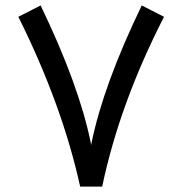

<svg xmlns="http://www.w3.org/2000/svg" viewBox="-20 -697 675 711"><path d="M587.4 -634.8Q422.9 -313.5 358.4 -5.9H276.9Q210 -309.6 47.9 -634.8L130.4 -676.8Q272.5 -382.8 316.4 -167L317.4 -159.7L318.8 -167Q362.8 -382.8 504.9 -676.8Z"/></svg>

Font: Dirooz
Style: Regular
Weight: 400
Foundry: DejaVu fonts team - Redesigned by Saber Rastikerdar
Version: Version 0.2.1